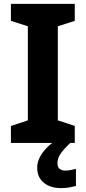

<svg xmlns="http://www.w3.org/2000/svg" viewBox="-20 -734 441 986"><path d="M364 0H36V-87L123 -116V-599L36 -627V-714H364V-627L277 -599V-116L364 -87ZM275 104Q275 124 286 133Q297 142 315 142Q330 142 345 139Q360 136 370 133V221Q354 225 336 228.5Q318 232 294 232Q238 232 204.5 204Q171 176 171 127Q171 51 276 -21L341 0Q307 32 291 55.5Q275 79 275 104Z"/></svg>

Font: Noto Sans Thai Looped
Style: Bold
Weight: 700
Designer: Sasikarn Vongin, Ben Mitchell
Foundry: The Fontpad Ltd
Version: Version 1.001; ttfautohint (v1.8.4.7-5d5b)